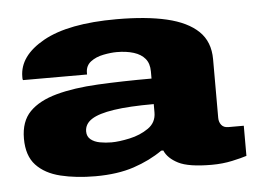

<svg xmlns="http://www.w3.org/2000/svg" viewBox="-37 -742 609 457"><g transform="rotate(-5 268.0 -514.0)"><path d="M174 -330Q128 -330 91 -339Q54 -348 33 -370.5Q12 -393 12 -434Q12 -475 34.5 -498Q57 -521 99 -532.5Q141 -544 199 -547Q257 -550 327 -550V-567Q327 -586 317.5 -597.5Q308 -609 290.5 -614.5Q273 -620 250 -620Q236 -620 218 -616.5Q200 -613 187.5 -603.5Q175 -594 175 -577V-573H22Q21 -575 21 -577Q21 -579 21 -581Q21 -631 81 -664.5Q141 -698 256 -698Q327 -698 376 -686.5Q425 -675 451 -650Q477 -625 477 -583V-443Q477 -433 482.5 -426Q488 -419 499 -419H536V-347Q524 -343 501 -338Q478 -333 452 -333Q397 -333 372.5 -345.5Q348 -358 340 -377H335Q305 -356 266 -343Q227 -330 174 -330ZM219 -407Q237 -407 262.5 -412.5Q288 -418 307.5 -431.5Q327 -445 327 -469V-489Q268 -489 231.5 -483.5Q195 -478 178 -467Q161 -456 161 -438Q161 -426 169.5 -419Q178 -412 191.5 -409.5Q205 -407 219 -407Z"/></g></svg>

Font: Archivo Expanded Black
Style: Regular
Weight: 900
Width: 7
Designer: Hector Gatti
Foundry: Omnibus-Type
Version: Version 2.001